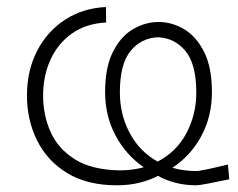

<svg xmlns="http://www.w3.org/2000/svg" viewBox="-20 -530 694 559"><path d="M320.5 9.5Q234 9.5 175.5 -26.2Q117 -62 87.8 -121.5Q58.5 -181 58.5 -251Q58.5 -325 88.2 -382.2Q118 -439.5 170 -473Q222 -506.5 288.5 -509.5L289 -464.5Q230.5 -461.5 189.5 -432.5Q148.5 -403.5 127 -356.2Q105.5 -309 105.5 -251.5Q105.5 -195 127.2 -146Q149 -97 198 -66.2Q247 -35.5 328 -34Q365.5 -34 398.5 -43Q346.5 -79 316.2 -135.8Q286 -192.5 286 -262Q286 -334 308.8 -379Q331.5 -424 367.2 -445Q403 -466 442 -466Q480.5 -466 516 -445Q551.5 -424 574.2 -379Q597 -334 597 -262Q597 -191 566.2 -134Q535.5 -77 482 -41.5Q515 -32 551.5 -32Q559.5 -32 585.2 -37.5Q611 -43 643.5 -51L647.5 -8Q615 -1 587.2 4.2Q559.5 9.5 552 9.5Q489.5 9.5 440 -18Q415 -5 385.2 2.2Q355.5 9.5 320.5 9.5ZM329 -261Q329 -197 357.5 -143Q386 -89 439 -59.5Q494.5 -88.5 523 -142.8Q551.5 -197 551.5 -260Q551.5 -343.5 520 -381.5Q488.5 -419.5 440 -421.5Q391 -419.5 360 -381.5Q329 -343.5 329 -261Z"/></svg>

Font: Commissioner Loud ExtraLight
Style: Regular
Weight: 200
Designer: Kostas Bartsokas
Foundry: Kostas Bartsokas
Version: Version 1.000; ttfautohint (v1.8.3)